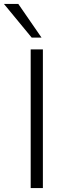

<svg xmlns="http://www.w3.org/2000/svg" viewBox="-63 -956 330 976"><path d="M93 0H155V-705H93ZM98 -765H148L30 -936H-43Z"/></svg>

Font: Poppy and Pepper Light
Style: Regular
Weight: 300
Designer: Thy Ha
Foundry: Thy Ha
Version: Version 0.001;Glyphs 3.2 (3227)